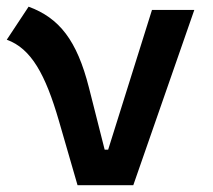

<svg xmlns="http://www.w3.org/2000/svg" viewBox="-22 -547 628 567"><path d="M207 0H371.6L551.8 -517.6H426.8L297.4 -105H287.1L240.7 -288.1C205.1 -428.2 153.3 -493.7 62.5 -527.3L-2 -429.7C70.3 -403.8 112.3 -326.7 151.9 -190.4Z"/></svg>

Font: Cascadia Code PL SemiBold
Style: Regular
Weight: 600
Monospace: yes
Designer: Aaron Bell
Foundry: Saja Typeworks
Version: Version 2404.023